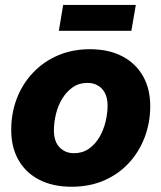

<svg xmlns="http://www.w3.org/2000/svg" viewBox="-20 -728 639 760"><path d="M263.2 11.2Q189.5 11.2 135.7 -16.4Q82 -43.9 53.2 -94.5Q24.4 -145 24.4 -213.9Q24.4 -280.3 46.6 -338.1Q68.8 -396 110.4 -439.9Q151.9 -483.9 209 -508.5Q266.1 -533.2 335.9 -533.2Q410.2 -533.2 463.6 -505.4Q517.1 -477.5 545.9 -427Q574.7 -376.5 574.7 -307.6Q574.7 -243.7 553.2 -186Q531.7 -128.4 491.2 -84Q450.7 -39.6 393.1 -14.2Q335.4 11.2 263.2 11.2ZM272.9 -121.6Q306.2 -121.6 331.3 -138.9Q356.4 -156.2 373 -184.3Q389.6 -212.4 397.7 -245.6Q405.8 -278.8 405.8 -310.1Q405.8 -339.4 395.5 -359.4Q385.3 -379.4 367.2 -389.6Q349.1 -399.9 326.2 -399.9Q293 -399.9 268.1 -382.6Q243.2 -365.2 226.3 -337.4Q209.5 -309.6 201.4 -276.4Q193.4 -243.2 193.4 -211.4Q193.4 -168 215.8 -144.8Q238.3 -121.6 272.9 -121.6ZM517.6 -708.5 500 -606H212.9L230 -708.5Z"/></svg>

Font: Inter 28pt ExtraBold
Style: Italic
Weight: 800
Italic angle: -9.3988°
Designer: Rasmus Andersson
Foundry: rsms
Version: Version 4.001;git-66647c0bb